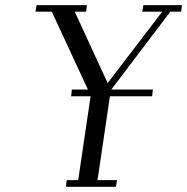

<svg xmlns="http://www.w3.org/2000/svg" viewBox="-20 -722 723 742"><path d="M117.2 -676.8 121.1 -702.1H315.9L313 -676.8H269L396 -400.9L606.9 -676.8H529.8L534.2 -702.1H683.1L680.2 -676.8H638.2L410.2 -376H570.8L567.9 -350.1H404.8L356.9 -25.9H432.1L428.2 0H234.9L237.8 -25.9H282.2L330.1 -350.1H254.9L257.8 -376H319.8L180.2 -676.8Z"/></svg>

Font: Dehuti Alt
Style: Italic
Weight: 400
Version: Version 1.2